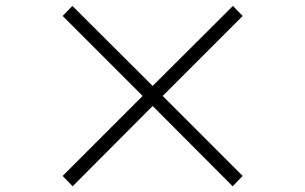

<svg xmlns="http://www.w3.org/2000/svg" viewBox="-20 -695 1040 654"><path d="M500 -334 227.5 -60.5 193.4 -95.7 465.8 -368.2 193.4 -640.6 226.6 -674.8 500 -402.3 773.4 -674.8 806.6 -640.6 534.2 -368.2 806.6 -95.7 772.5 -60.5Z"/></svg>

Font: GenYoMin TW TTF Bold
Style: Regular
Weight: 700
Version: Version 1.300